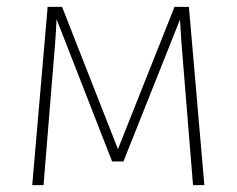

<svg xmlns="http://www.w3.org/2000/svg" viewBox="-20 -540 690 560"><path d="M531 -520 576 0H543L515 -344Q508 -425 505 -483L340 -69H307L145 -484Q142 -418 135 -344L107 0H74L119 -520H161L324 -105L489 -520Z"/></svg>

Font: Fira Sans UltraLight
Style: Regular
Weight: 200
Designer: Carrois Corporate & Edenspiekermann AG
Foundry: Carrois Corporate GbR & Edenspiekermann AG
Version: Version 4.106;PS 004.106;hotconv 1.0.70;makeotf.lib2.5.58329